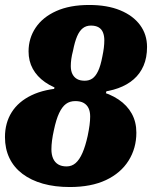

<svg xmlns="http://www.w3.org/2000/svg" viewBox="-24 -743 612 773"><path d="M244 -73Q265 -73 280.5 -86.5Q296 -100 308 -127.5Q320 -155 329 -196Q334 -220 336.5 -239Q339 -258 339 -274Q339 -294 332.5 -307.5Q326 -321 313 -328.5Q300 -336 279 -336Q257 -336 241.5 -324.5Q226 -313 214 -287.5Q202 -262 193 -219Q188 -197 185.5 -177.5Q183 -158 183 -142Q183 -120 190 -104.5Q197 -89 210.5 -81Q224 -73 244 -73ZM317 -418Q335 -418 348 -427Q361 -436 371 -457Q381 -478 388 -515Q392 -534 394 -550Q396 -566 396 -581Q396 -599 390.5 -612.5Q385 -626 373 -633Q361 -640 342 -640Q323 -640 309.5 -629.5Q296 -619 286.5 -597Q277 -575 270 -539Q265 -520 263 -505Q261 -490 261 -477Q261 -458 267.5 -445Q274 -432 286 -425Q298 -418 317 -418ZM257 10Q197 10 149 -3.5Q101 -17 66.5 -43Q32 -69 14 -106.5Q-4 -144 -4 -191Q-4 -248 23 -291Q50 -334 103 -359.5Q156 -385 235 -389L191 -372L198 -403L235 -377Q189 -390 157 -412.5Q125 -435 108 -466Q91 -497 91 -536Q91 -589 119.5 -631.5Q148 -674 202.5 -698.5Q257 -723 335 -723Q408 -723 460 -701.5Q512 -680 540 -642Q568 -604 568 -554Q568 -511 554 -478.5Q540 -446 514 -423.5Q488 -401 452 -388Q416 -375 371 -371L408 -388L399 -356L369 -378Q418 -366 453 -342.5Q488 -319 506.5 -285.5Q525 -252 525 -209Q525 -146 493.5 -96Q462 -46 402.5 -18Q343 10 257 10Z"/></svg>

Font: Roboto Serif ExtraBold
Style: Italic
Weight: 800
Italic angle: -10°
Version: Version 1.007